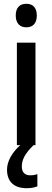

<svg xmlns="http://www.w3.org/2000/svg" viewBox="-20 -765 276 1012"><path d="M119 -745C84 -745 63 -725 63 -683C63 -642 85 -621 119 -621C153 -621 174 -642 174 -683C174 -724 154 -745 119 -745ZM95 113C95 76 112 44 157 0H167V-540H69V0H87C45 37 17 84 17 129C17 191 52 227 121 227C145 227 163 223 177 217V153C168 156 157 159 139 159C111 159 95 143 95 113Z"/></svg>

Font: Noto Sans Arabic Cond Med
Style: Regular
Weight: 500
Width: 3
Designer: Monotype Design Team, Nadine Chahine, Nizar Qandah and Khaled Hosny
Foundry: Monotype Imaging Inc.
Version: Version 2.012